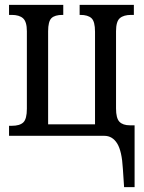

<svg xmlns="http://www.w3.org/2000/svg" viewBox="-20 -556 591 786"><path d="M483 135Q479 62 459.5 31Q440 0 407 0H17V-41H28Q61 -41 75.5 -55Q90 -69 90 -111V-428Q90 -467 74.5 -481Q59 -495 28 -495H17V-536H239V-495H236Q204 -495 190.5 -481.5Q177 -468 177 -428V-47H369V-426Q369 -468 354.5 -481.5Q340 -495 309 -495H306V-536H528V-495H517Q486 -495 470.5 -481.5Q455 -468 455 -428V-112Q455 -72 469 -57.5Q483 -43 512 -43H531V210H488Z"/></svg>

Font: Noto Serif Cond
Style: Regular
Weight: 400
Width: 3
Designer: Monotype Design Team
Foundry: Monotype Imaging Inc.
Version: Version 1.001